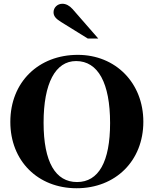

<svg xmlns="http://www.w3.org/2000/svg" viewBox="-20 -983 818 1022"><path d="M566 -328C566 -122 505 -14 390 -14C276 -14 212 -119 212 -330C212 -540 275 -658 385 -658C502 -658 566 -541 566 -328ZM743 -335C743 -542 595 -691 394 -691C186 -691 35 -547 35 -334C35 -127 181 19 388 19C595 19 743 -127 743 -335ZM503 -778 366 -935C350 -953 331 -963 312 -963C286 -963 265 -943 265 -918C265 -898 276 -884 305 -866L447 -778Z"/></svg>

Font: XITS Math
Style: Bold
Weight: 700
Designer: MicroPress Inc., with final additions and corrections provided by Coen Hoffman, Elsevier (retired)
Version: Version 1.302